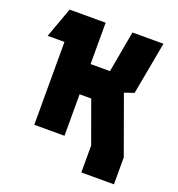

<svg xmlns="http://www.w3.org/2000/svg" viewBox="-152 -825 1037 1117"><g transform="rotate(20 366.5 -266.5)"><path d="M20 -513 88 -700H311V-444H431L477 -700H669L609 -374L550 -354L678 0V167H476V0L383 -257H311V0H124V-513Z"/></g></svg>

Font: Clickuper
Style: Bold
Weight: 700
Designer: Denis Ignatov
Foundry: Denis Ignatov
Version: Version 1.10 April 16, 2021